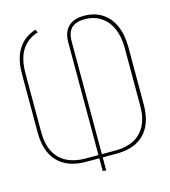

<svg xmlns="http://www.w3.org/2000/svg" viewBox="-111 -798 814 922"><g transform="rotate(-15 296.0 -337.5)"><path d="M157 -691 149 -706Q91 -687 61.5 -640Q32 -593 32 -518V-225Q32 -180 43.5 -144Q55 -108 78.5 -82.5Q102 -57 137.5 -43.5Q173 -30 221 -30H286V33L303 35V-30H371Q436 -30 477.5 -54Q519 -78 539 -121.5Q559 -165 559 -224V-510Q559 -572 538.5 -617.5Q518 -663 478.5 -687.5Q439 -712 383 -710Q360 -709 342 -702Q324 -695 311.5 -682Q299 -669 292.5 -650Q286 -631 286 -605V-46H223Q170 -46 131 -65Q92 -84 70.5 -123.5Q49 -163 49 -225V-518Q49 -564 61 -599Q73 -634 97.5 -657Q122 -680 157 -691ZM371 -46H303V-607Q303 -635 311.5 -653.5Q320 -672 338 -682Q356 -692 382 -693Q431 -695 466.5 -673.5Q502 -652 521.5 -610.5Q541 -569 541 -512V-224Q541 -163 520 -123.5Q499 -84 461 -65Q423 -46 371 -46Z"/></g></svg>

Font: Advent Pro Thin
Style: Regular
Weight: 250
Version: Version 3.000